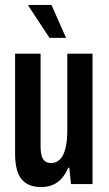

<svg xmlns="http://www.w3.org/2000/svg" viewBox="-20 -744 439 776"><path d="M146 12Q93 12 67 -20Q41 -52 41 -123V-527H144V-152Q144 -137 146 -125Q148 -113 152.5 -104Q157 -95 165.5 -90Q174 -85 187 -85Q207 -85 222 -99.5Q237 -114 244.5 -144Q252 -174 252 -219V-527H354V0H267L260 -66H256Q244 -39 228 -21.5Q212 -4 191.5 4Q171 12 146 12ZM247 -591H180L95 -720V-724H188Z"/></svg>

Font: Archivo SemiBold ExtraCondensed
Style: Regular
Weight: 600
Width: 2
Version: Version 2.001